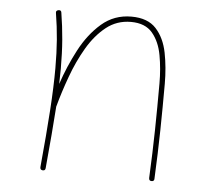

<svg xmlns="http://www.w3.org/2000/svg" viewBox="-43 -543 674 598"><g transform="rotate(5 294.5 -244.5)"><path d="M103 -4.9Q112.8 -109.4 117.7 -183.8Q122.6 -258.3 122.6 -315.9Q122.6 -364.3 119.4 -405Q116.2 -445.8 109.4 -487.3Q107.9 -494.6 115.7 -496.6Q125 -498.5 126 -490.2Q132.8 -448.2 136.2 -406.5Q139.6 -364.7 139.6 -315.9Q139.6 -293 138.7 -268.1Q157.2 -323.7 184.8 -376.2Q212.4 -428.7 251.7 -462.6Q291 -496.6 344.7 -496.6Q396 -496.6 422.1 -468Q448.2 -439.5 457.3 -393.8Q466.3 -348.1 466.3 -297.4Q466.3 -223.1 465.1 -152.1Q463.9 -81.1 460 0.5Q460 8.3 451.7 8.3Q443.4 8.3 443.4 -0.5Q447.3 -82 448.5 -152.6Q449.7 -223.1 449.7 -297.4Q449.7 -342.8 442.1 -384.5Q434.6 -426.3 412.1 -453.1Q389.6 -480 344.7 -480Q300.8 -480 267.3 -453.4Q233.9 -426.8 209 -384.3Q184.1 -341.8 166.3 -292.7Q148.4 -243.7 136.2 -198.7L135.7 -197.3Q132.8 -156.2 128.9 -108.2Q125 -60.1 119.6 -2.9Q118.7 5.4 110.4 4.4Q102.5 3.4 103 -4.9Z"/></g></svg>

Font: Mikhak-DS1-FD Thin
Style: Regular
Weight: 100
Designer: Amin Abedi
Version: Version 3.2